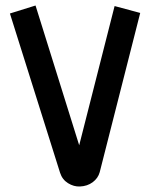

<svg xmlns="http://www.w3.org/2000/svg" viewBox="-20 -668 545 697"><path d="M270 9Q248 10 227 -3Q206 -16 198 -41L16 -619L109 -648L273 -123Q269 -122 268 -122Q267 -122 263 -123L396 -646L489 -621L342 -43Q336 -21 316.5 -6.5Q297 8 270 9Z"/></svg>

Font: Mada Medium
Style: Regular
Weight: 500
Designer: Khaled Hosny
Version: Version 1.5